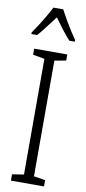

<svg xmlns="http://www.w3.org/2000/svg" viewBox="-103 -985 458 1023"><g transform="rotate(10 125.5 -473.5)"><path d="M215 0H36V-34L99 -44V-670L36 -681V-714H215V-681L153 -670V-44L215 -34ZM152 -947Q164 -924 181 -894.5Q198 -865 215 -838.5Q232 -812 243 -797V-788H213Q192 -811 169.5 -840.5Q147 -870 126 -899Q105 -872 81.5 -840.5Q58 -809 39 -788H8V-797Q22 -817 39 -843.5Q56 -870 72 -897.5Q88 -925 99 -947Z"/></g></svg>

Font: Noto Sans Hebrew ExtraCondensed Light
Style: Regular
Weight: 300
Width: 2
Designer: Monotype Design Team
Foundry: Monotype Imaging Inc.
Version: Version 2.004; ttfautohint (v1.8.4.7-5d5b)